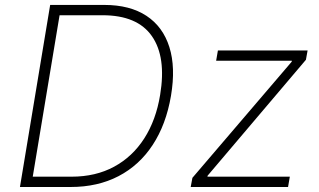

<svg xmlns="http://www.w3.org/2000/svg" viewBox="-20 -747 1275 767"><path d="M262.4 0H59.7L180.4 -727.3H396.7Q498.9 -727.3 565 -683.8Q631 -640.3 656.6 -558.9Q682.2 -477.6 663 -364Q643.5 -249.6 590 -168.1Q536.6 -86.6 453.5 -43.3Q370.4 0 262.4 0ZM110.8 -41.2H266Q362.2 -41.2 435.7 -81Q509.2 -120.7 556.3 -194.1Q603.3 -267.4 619.7 -367.9Q644.9 -519.2 586.8 -602.6Q528.8 -686.1 389.6 -686.1H218ZM741.8 0 748.6 -36.6 1145.2 -500.4 1146 -504.3H843.4L850.5 -545.5H1208.8L1202.1 -508.2L809.3 -45.1L808.6 -41.2H1137.8L1130.7 0Z"/></svg>

Font: Inter UI Extra Light
Style: Italic
Weight: 200
Italic angle: -9.39999°
Designer: Rasmus Andersson
Foundry: rsms
Version: 3.2;8d6f07862